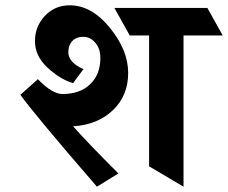

<svg xmlns="http://www.w3.org/2000/svg" viewBox="-20 -705 861 725"><path d="M216 -350Q282 -350 320.5 -387Q359 -424 359 -486Q359 -521 340 -543.5Q321 -566 294.5 -566Q268 -566 253 -550Q238 -534 238 -508Q238 -469 295 -444L256 -391Q206 -406 159 -450Q112 -494 112 -549.5Q112 -605 149.5 -645Q187 -685 243 -685Q326 -685 395 -600Q464 -515 464 -429.5Q464 -344 406.5 -289Q349 -234 256 -228Q313 -164 427 -50L346 0Q109 -274 57 -347L123 -406Q177 -350 216 -350ZM673 -571V0L543 -77V-571H470L412 -675H763L821 -571Z"/></svg>

Font: Halant
Style: Bold
Weight: 700
Designer: Hitesh Malaviya (Devanagari), Satya Rajpurohit (Latin)
Foundry: Indian Type Foundry
Version: Version 1.101;PS 1.0;hotconv 1.0.78;makeotf.lib2.5.61930; tt